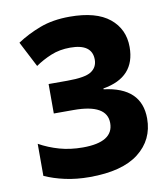

<svg xmlns="http://www.w3.org/2000/svg" viewBox="-82 -794 765 873"><g transform="rotate(-10 300.0 -357.0)"><path d="M565 -207Q565 -351 393 -372V-376Q543 -401 543 -541Q543 -624 481.5 -674Q420 -724 298 -724Q220 -724 160.5 -701.5Q101 -679 53 -647L114 -529Q147 -552 187 -568.5Q227 -585 276 -585Q377 -585 377 -512Q377 -477 348.5 -458Q320 -439 238 -439H151V-303H243Q396 -303 396 -216Q396 -128 255 -128Q197 -128 147.5 -142Q98 -156 55 -180V-32Q97 -13 149 -1.5Q201 10 262 10Q413 10 489 -49.5Q565 -109 565 -207Z"/></g></svg>

Font: Noto Sans Mono UI ExtraBold
Style: Regular
Weight: 800
Designer: Monotype Design team
Foundry: Monotype Imaging Inc.
Version: 1.000